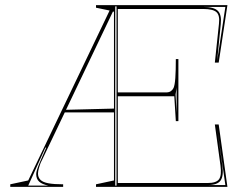

<svg xmlns="http://www.w3.org/2000/svg" viewBox="-20 -728 981 748"><path d="M354 0V-10L424 -25V-708H866L832 -484H817L833 -635Q837 -668 823.5 -680.5Q810 -693 772 -693H439V-368H628Q638 -368 645 -372.5Q652 -377 656 -385Q661 -396 663 -424Q665 -452 665 -498H675V-256H665L659 -353H439V-15H789Q823 -15 833.5 -30Q844 -45 839 -83L817 -243H832L866 0ZM20 0V-10L90 -25L407 -687L354 -698V-708H426V-682L420 -683L143 -103Q139 -96 136.5 -88.5Q134 -81 132 -74.5Q130 -68 129 -62.5Q128 -57 128 -52Q128 -37 137.5 -27.5Q147 -18 168.5 -14Q190 -10 226 -10V0ZM90 -5H168Q144 -10 132.5 -20.5Q121 -31 121 -50Q121 -56 124.5 -67.5Q128 -79 137 -100Q146 -121 160 -153H157ZM227 -290V-300L426 -305V-290ZM429 -5H434V-703H429ZM789 -7H858L825 -236L846 -84Q852 -43 839.5 -25Q827 -7 789 -7ZM668 -288V-388Q668 -384 667 -379Q666 -374 665.5 -369.5Q665 -365 664 -360ZM826 -491 858 -701H772Q813 -701 828.5 -686Q844 -671 840 -634Z"/></svg>

Font: Kalnia Glaze Thin
Style: Regular
Weight: 100
Version: Version 1.110